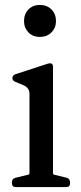

<svg xmlns="http://www.w3.org/2000/svg" viewBox="-20 -755 328 775"><path d="M77 -670Q77 -698 94.5 -716.5Q112 -735 141 -735Q170 -735 188 -716.5Q206 -698 206 -670Q206 -643 188 -624.5Q170 -606 141 -606Q112 -606 94.5 -624.5Q77 -643 77 -670ZM43 0Q28 0 28 -17V-18Q28 -33 41 -37L94 -50Q99 -50 99 -58V-377Q99 -400 75 -411L41 -425Q30 -430 30 -440Q30 -450 41 -455L173 -498Q194 -504 194 -485V-58Q194 -50 198 -50L251 -37Q263 -32 263 -18V-17Q263 0 248 0Z"/></svg>

Font: Caslon OS
Style: Regular
Weight: 400
Designer: Alfredo Marco Pradil
Foundry: Hanken Design Co.
Version: Version 1.000;PS 001.000;hotconv 1.0.88;makeotf.lib2.5.64775